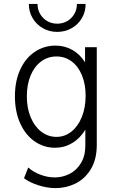

<svg xmlns="http://www.w3.org/2000/svg" viewBox="-20 -759 602 992"><path d="M104 161.6 126 106.4Q150.4 128.9 188 143.3Q225.6 157.7 262.7 157.7Q303.2 157.7 339.4 139.4Q375.5 121.1 398.2 83.7Q420.9 46.4 420.9 -7.3V-88.9Q393.6 -43.9 352.8 -19.8Q312 4.4 264.2 4.4Q207 4.4 159.7 -28.1Q112.3 -60.5 84.7 -121.1Q57.1 -181.6 57.1 -261.2Q57.1 -340.8 84.7 -400.1Q112.3 -459.5 160.2 -491.5Q208 -523.4 267.1 -523.4Q314 -523.4 353.5 -501.2Q393.1 -479 419.4 -437V-515.1H480V-10.7Q480 64.9 449 115.5Q418 166 369.4 189.5Q320.8 212.9 267.6 212.9Q223.6 212.9 177.5 198Q131.3 183.1 104 161.6ZM422.4 -264.2Q422.4 -324.7 403.1 -370.8Q383.8 -417 349.6 -442.1Q315.4 -467.3 272 -467.3Q227.1 -467.3 192.1 -441.2Q157.2 -415 137.9 -368.4Q118.7 -321.8 118.7 -261.2Q118.7 -200.2 138.7 -152.6Q158.7 -105 193.6 -78.4Q228.5 -51.8 272 -51.8Q314.9 -51.8 349.1 -79.1Q383.3 -106.4 402.8 -154.8Q422.4 -203.1 422.4 -264.2ZM128.9 -738.8H173.8Q173.8 -710 187.3 -686.8Q200.7 -663.6 223.9 -650.1Q247.1 -636.7 275.4 -636.7Q304.2 -636.7 327.4 -650.1Q350.6 -663.6 364 -686.8Q377.4 -710 377.4 -738.8H422.4Q422.4 -698.2 403.1 -665.3Q383.8 -632.3 350.1 -613.3Q316.4 -594.2 275.4 -594.2Q234.9 -594.2 201.4 -613.3Q168 -632.3 148.4 -665.5Q128.9 -698.7 128.9 -738.8Z"/></svg>

Font: Reddit Mono Light
Style: Regular
Weight: 300
Monospace: yes
Designer: Stephen Hutchings
Foundry: Reddit
Version: Version 1.011